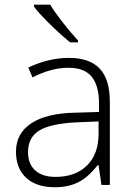

<svg xmlns="http://www.w3.org/2000/svg" viewBox="-20 -786 570 816"><path d="M411.1 0 398.9 -84H395Q355 -32.7 312.7 -11.5Q270.5 9.8 212.9 9.8Q134.8 9.8 91.3 -30.3Q47.9 -70.3 47.9 -141.1Q47.9 -218.8 112.5 -261.7Q177.2 -304.7 299.8 -307.1L400.9 -310.1V-345.2Q400.9 -420.9 370.1 -459.5Q339.4 -498 271 -498Q197.3 -498 118.2 -457L100.1 -499Q187.5 -540 272.9 -540Q360.4 -540 403.6 -494.6Q446.8 -449.2 446.8 -353V0ZM215.8 -34.2Q300.8 -34.2 349.9 -82.8Q398.9 -131.3 398.9 -217.8V-270L306.2 -266.1Q194.3 -260.7 146.7 -231.2Q99.1 -201.7 99.1 -139.2Q99.1 -89.4 129.6 -61.8Q160.2 -34.2 215.8 -34.2ZM311.5 -606H277.8Q231 -644.5 185.8 -689.7Q140.6 -734.9 124.5 -757.8V-766.1H193.8Q206.5 -742.7 241.9 -696.8Q277.3 -650.9 311.5 -613.8Z"/></svg>

Font: JBL Sans
Style: Light
Weight: 300
Version: Version 1.10